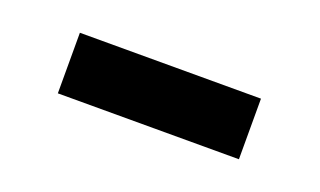

<svg xmlns="http://www.w3.org/2000/svg" viewBox="-29 -748 451 271"><g transform="rotate(20 196.0 -612.5)"><path d="M60 -658H332V-567H60Z"/></g></svg>

Font: PT Sans Narrow
Style: Bold
Weight: 700
Width: 3
Designer: A.Korolkova, O.Umpeleva, V.Yefimov
Foundry: ParaType Ltd
Version: Version 2.003W OFL